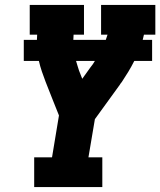

<svg xmlns="http://www.w3.org/2000/svg" viewBox="-20 -755 647 775"><path d="M118 0V-120H190L218 -289L194 -349L164 -425Q156 -446 149 -466.5Q142 -487 137 -509H76V-594H129Q129 -599 129.5 -604.5Q130 -610 130 -615H100V-735H319V-615H277Q277 -610 276.5 -604.5Q276 -599 276 -594H407Q407 -594 407 -594Q407 -594 407 -594Q409 -599 410.5 -604.5Q412 -610 414 -615H388V-735H607V-615H561Q560 -610 558.5 -604.5Q557 -599 556 -594H594V-509H522Q511 -487 498 -465.5Q485 -444 471 -423L470 -422Q468 -420 466.5 -417.5Q465 -415 463 -412L363 -274L337 -120H393V0ZM312 -437 345 -483Q350 -489 354.5 -495.5Q359 -502 363 -509H287Q290 -499 293 -489Q296 -479 299 -470Z"/></svg>

Font: Iosevka Curly Slab HvEx
Style: Italic
Weight: 900
Width: 7
Italic angle: -9°
Monospace: yes
Designer: Belleve Invis
Foundry: Belleve Invis
Version: Version 11.1.0; ttfautohint (v1.8.3)